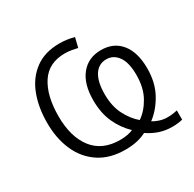

<svg xmlns="http://www.w3.org/2000/svg" viewBox="-129 -681 858 847"><g transform="rotate(-30 300.0 -258.0)"><path d="M519 26Q485 26 455 16Q425 6 397 -13Q376 -2 350 4Q324 10 290 10Q212 10 158 -25.5Q104 -61 76.5 -123Q49 -185 49 -265Q49 -344 73 -406.5Q97 -469 146.5 -505.5Q196 -542 271 -542Q293 -542 311 -539Q329 -536 345 -532L333 -483Q321 -486 304 -489Q287 -492 269 -492Q187 -492 147 -431Q107 -370 107 -265Q107 -160 154 -99.5Q201 -39 291 -39Q313 -39 330 -42.5Q347 -46 357 -51Q320 -86 297.5 -135Q275 -184 275 -250Q275 -333 312.5 -379Q350 -425 415 -425Q479 -425 515.5 -380Q552 -335 552 -253Q552 -181 522.5 -127.5Q493 -74 450 -42Q462 -34 481.5 -27.5Q501 -21 522 -21Q547 -21 572 -27V20Q561 23 547 24.5Q533 26 519 26ZM409 -72Q445 -96 470.5 -141.5Q496 -187 496 -252Q496 -315 473.5 -346.5Q451 -378 415 -378Q375 -378 353.5 -344Q332 -310 332 -248Q332 -187 354 -143.5Q376 -100 409 -72Z"/></g></svg>

Font: Noto Sans Mono Light
Style: Regular
Weight: 300
Designer: Monotype Design Team
Foundry: Monotype Imaging Inc.
Version: Version 2.014; ttfautohint (v1.8.4.7-5d5b)